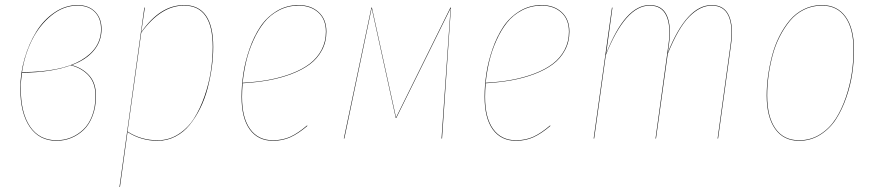

<svg xmlns="http://www.w3.org/2000/svg" viewBox="-20 -547 3449 758"><path d="M286.1 -526.9Q329.6 -526.9 355.2 -501.2Q380.9 -475.6 380.9 -432.1Q380.9 -384.3 350.6 -347.7Q320.3 -311 263.2 -290Q305.2 -278.8 332 -249.3Q358.9 -219.7 358.9 -168.9Q358.9 -125 345.7 -90.1Q332.5 -55.2 310.3 -34.2Q288.1 -13.2 260.7 -2.2Q233.4 8.8 203.1 8.8Q135.3 8.8 97.7 -45.9Q60.1 -100.6 60.1 -198.2Q60.1 -257.3 77.1 -316.2Q94.2 -375 123.3 -421.9Q152.3 -468.8 195.3 -497.8Q238.3 -526.9 286.1 -526.9ZM286.1 -524.9Q231 -524.9 183.3 -486.3Q135.7 -447.8 106.4 -388.9Q77.1 -330.1 66.9 -262.2Q220.7 -262.7 299.8 -308.8Q378.9 -355 378.9 -432.1Q378.9 -475.1 354 -500Q329.1 -524.9 286.1 -524.9ZM259.8 -289.1Q184.6 -261.2 66.9 -259.8Q62 -228 62 -198.2Q62 -101.1 98.9 -47.1Q135.7 6.8 203.1 6.8Q232.9 6.8 259.8 -3.9Q286.6 -14.6 308.8 -35.4Q331.1 -56.2 344 -90.6Q356.9 -125 356.9 -168.9Q356.9 -219.2 329.8 -248.8Q302.7 -278.3 259.8 -289.1Z M451.7 190.9 549.8 -517.1H551.8L537.6 -419.9Q612.3 -526.9 706.5 -526.9Q821.8 -526.9 821.8 -361.8Q821.8 -322.8 816.2 -281.5Q810.5 -240.2 799.6 -198.2Q788.6 -156.2 770.3 -119.4Q752 -82.5 728.5 -53.7Q705.1 -24.9 672.6 -8.1Q640.1 8.8 602.5 8.8Q536.6 8.8 483.4 -25.9L453.6 190.9ZM602.5 6.8Q647 6.8 684.3 -17.1Q721.7 -41 746.1 -79.6Q770.5 -118.2 787.6 -167.5Q804.7 -216.8 812.3 -265.9Q819.8 -314.9 819.8 -361.8Q819.8 -524.9 706.5 -524.9Q615.2 -524.9 537.6 -418L483.4 -27.8Q536.6 6.8 602.5 6.8Z M1268.6 -421.9Q1268.6 -381.8 1251 -348.9Q1233.4 -315.9 1203.4 -293.5Q1173.3 -271 1130.9 -254.9Q1088.4 -238.8 1040.8 -230.2Q993.2 -221.7 938 -218.3Q935.5 -187.5 935.5 -165Q935.5 -81.5 967.5 -37.4Q999.5 6.8 1057.6 6.8Q1095.7 6.8 1126.5 -7.3Q1157.2 -21.5 1192.4 -51.8L1193.4 -49.8Q1157.7 -19.5 1126.7 -5.4Q1095.7 8.8 1057.6 8.8Q998.5 8.8 966.1 -35.9Q933.6 -80.6 933.6 -165Q933.6 -210.4 940.9 -258.1Q948.2 -305.7 965.3 -354.5Q982.4 -403.3 1007.6 -441.2Q1032.7 -479 1071.8 -502.9Q1110.8 -526.9 1158.7 -526.9Q1207.5 -526.9 1238 -499Q1268.6 -471.2 1268.6 -421.9ZM1158.7 -524.9Q1116.7 -524.9 1081.3 -506.3Q1045.9 -487.8 1022 -457.5Q998 -427.2 980 -386.7Q961.9 -346.2 952.1 -304.9Q942.4 -263.7 938 -220.2Q993.7 -223.1 1041.3 -231.9Q1088.9 -240.7 1131.1 -256.8Q1173.3 -272.9 1202.9 -295.4Q1232.4 -317.9 1249.5 -350.1Q1266.6 -382.3 1266.6 -421.9Q1266.6 -470.7 1236.6 -497.8Q1206.5 -524.9 1158.7 -524.9Z M1760.3 -517.1 1725.1 0H1723.1L1756.3 -478Q1758.3 -511.2 1759.3 -515.1L1544.4 -81.1H1542.5L1447.3 -515.1Q1445.8 -506.8 1440.4 -481.9L1339.4 0H1337.4L1446.3 -517.1H1448.2L1543.5 -83L1758.3 -517.1Z M2228 -421.9Q2228 -381.8 2210.4 -348.9Q2192.9 -315.9 2162.8 -293.5Q2132.8 -271 2090.3 -254.9Q2047.9 -238.8 2000.2 -230.2Q1952.6 -221.7 1897.5 -218.3Q1895 -187.5 1895 -165Q1895 -81.5 1927 -37.4Q1959 6.8 2017.1 6.8Q2055.2 6.8 2085.9 -7.3Q2116.7 -21.5 2151.9 -51.8L2152.8 -49.8Q2117.2 -19.5 2086.2 -5.4Q2055.2 8.8 2017.1 8.8Q1958 8.8 1925.5 -35.9Q1893.1 -80.6 1893.1 -165Q1893.1 -210.4 1900.4 -258.1Q1907.7 -305.7 1924.8 -354.5Q1941.9 -403.3 1967 -441.2Q1992.2 -479 2031.2 -502.9Q2070.3 -526.9 2118.2 -526.9Q2167 -526.9 2197.5 -499Q2228 -471.2 2228 -421.9ZM2118.2 -524.9Q2076.2 -524.9 2040.8 -506.3Q2005.4 -487.8 1981.4 -457.5Q1957.5 -427.2 1939.5 -386.7Q1921.4 -346.2 1911.6 -304.9Q1901.9 -263.7 1897.5 -220.2Q1953.1 -223.1 2000.7 -231.9Q2048.3 -240.7 2090.6 -256.8Q2132.8 -272.9 2162.4 -295.4Q2191.9 -317.9 2209 -350.1Q2226.1 -382.3 2226.1 -421.9Q2226.1 -470.7 2196 -497.8Q2166 -524.9 2118.2 -524.9Z M2790 -526.9Q2838.9 -526.9 2857.7 -485.4Q2876.5 -443.8 2865.7 -368.2L2814.9 0H2813L2863.8 -368.2Q2874.5 -443.4 2856.2 -484.1Q2837.9 -524.9 2790 -524.9Q2744.1 -524.9 2700.9 -481Q2657.7 -437 2616.2 -334.5L2569.8 0H2567.9L2618.7 -368.2Q2629.4 -443.4 2611.1 -484.1Q2592.8 -524.9 2544.9 -524.9Q2449.2 -524.9 2371.6 -329.1L2325.7 0H2323.7L2396 -517.1H2397.9L2373 -335Q2448.2 -526.9 2544.9 -526.9Q2594.2 -526.9 2612.8 -485.6Q2631.3 -444.3 2620.6 -368.2L2616.7 -339.8Q2691.9 -526.9 2790 -526.9Z M3134.8 8.8Q3073.2 8.8 3040 -38.3Q3006.8 -85.4 3006.8 -169.9Q3006.8 -207.5 3012.2 -247.1Q3017.6 -286.6 3028.1 -327.1Q3038.6 -367.7 3056.6 -403.3Q3074.7 -439 3097.9 -466.8Q3121.1 -494.6 3153.8 -510.7Q3186.5 -526.9 3224.6 -526.9Q3285.6 -526.9 3318.6 -480.7Q3351.6 -434.6 3351.6 -350.1Q3351.6 -305.2 3344.7 -258.1Q3337.9 -210.9 3321.3 -162.6Q3304.7 -114.3 3280.5 -76.7Q3256.3 -39.1 3218.5 -15.1Q3180.7 8.8 3134.8 8.8ZM3134.8 6.8Q3180.7 6.8 3218 -16.8Q3255.4 -40.5 3279.3 -77.9Q3303.2 -115.2 3319.6 -163.6Q3335.9 -211.9 3342.8 -258.5Q3349.6 -305.2 3349.6 -350.1Q3349.6 -433.6 3317.4 -479.2Q3285.2 -524.9 3224.6 -524.9Q3186.5 -524.9 3154.1 -508.8Q3121.6 -492.7 3098.6 -464.8Q3075.7 -437 3057.9 -401.9Q3040 -366.7 3029.5 -326.2Q3019 -285.6 3013.9 -246.6Q3008.8 -207.5 3008.8 -169.9Q3008.8 -85.9 3041.3 -39.6Q3073.7 6.8 3134.8 6.8Z"/></svg>

Font: Fira Sans Compressed Two
Style: Italic
Weight: 100
Width: 3
Italic angle: -8°
Designer: Carrois Corporate & Edenspiekermann AG
Foundry: Carrois Corporate GbR & Edenspiekermann AG
Version: Version 4.203;PS 004.203;hotconv 1.0.88;makeotf.lib2.5.64775